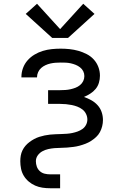

<svg xmlns="http://www.w3.org/2000/svg" viewBox="-20 -787 640 1022"><path d="M258 -585 117 -713 177 -767 300 -632 423 -767 483 -713 342 -585ZM247 215Q226 215 206 212Q186 209 167.5 201Q149 193 133 179.5Q117 166 106.5 148.5Q96 131 92 111Q88 91 88 71Q88 56 90.5 41.5Q93 27 99.5 13.5Q106 0 115.5 -11Q125 -22 137 -31Q149 -40 162 -47Q175 -54 189 -58.5Q203 -63 217.5 -66Q232 -69 246.5 -70.5Q261 -72 276 -72.5Q291 -73 305.5 -73.5Q320 -74 335 -75Q350 -76 364.5 -79Q379 -82 393 -87Q407 -92 419 -100.5Q431 -109 438 -122.5Q445 -136 445 -151Q445 -166 438 -180.5Q431 -195 418.5 -204.5Q406 -214 391.5 -219.5Q377 -225 362 -228Q347 -231 331.5 -232.5Q316 -234 300 -234H236V-307H300Q314 -307 328 -308Q342 -309 355.5 -312Q369 -315 382 -320Q395 -325 406 -334Q417 -343 423 -355.5Q429 -368 429 -382Q429 -396 423 -408Q417 -420 406 -428.5Q395 -437 382.5 -442Q370 -447 356.5 -450Q343 -453 329.5 -453.5Q316 -454 303 -454Q289 -454 275.5 -453Q262 -452 248.5 -449Q235 -446 222 -440Q209 -434 199 -425Q189 -416 183 -403Q177 -390 177 -376Q177 -376 177 -375.5Q177 -375 177 -375H94Q94 -376 94 -376.5Q94 -377 94 -378Q94 -402 102.5 -425Q111 -448 127 -466Q143 -484 164 -496.5Q185 -509 208 -516Q231 -523 255 -525.5Q279 -528 303 -528Q327 -528 350.5 -525.5Q374 -523 397 -516.5Q420 -510 441.5 -499Q463 -488 479 -470.5Q495 -453 503.5 -430.5Q512 -408 512 -384Q512 -365 506.5 -346.5Q501 -328 489 -313.5Q477 -299 460.5 -288.5Q444 -278 427 -271Q447 -264 466 -253.5Q485 -243 499.5 -227Q514 -211 521 -190.5Q528 -170 528 -148Q528 -132 524 -115.5Q520 -99 512 -84Q504 -69 491.5 -57.5Q479 -46 465 -37Q451 -28 435.5 -22Q420 -16 403.5 -11.5Q387 -7 370.5 -5Q354 -3 337 -1.5Q320 0 303.5 0Q287 0 270 1.5Q253 3 237 6.5Q221 10 206 18Q191 26 181 40Q171 54 171 71Q171 86 176 100Q181 114 192 124Q203 134 217.5 137.5Q232 141 247 141H300V215Z"/></svg>

Font: Iosevka SS04 Extended
Style: Regular
Weight: 400
Width: 7
Monospace: yes
Designer: Belleve Invis
Foundry: Belleve Invis
Version: Version 19.0.0; ttfautohint (v1.8.4)